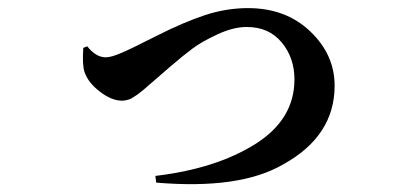

<svg xmlns="http://www.w3.org/2000/svg" viewBox="-20 -481 1040 476"><path d="M186.5 -362.3 196.3 -366.2Q217.8 -338.9 242.2 -338.9Q255.9 -338.9 280.3 -349.6Q299.8 -357.4 367.2 -391.6Q434.6 -425.8 487.8 -443.4Q541 -460.9 594.7 -460.9Q688.5 -460.9 749 -403.3Q809.6 -345.7 809.6 -268.6Q809.6 -143.6 681.6 -73.2Q574.2 -10.7 367.2 -28.3L365.2 -44.9Q514.6 -62.5 612.3 -123.5Q710 -184.6 710 -284.2Q710 -337.9 678.2 -376Q646.5 -414.1 591.8 -414.1Q558.6 -414.1 519.5 -396Q480.5 -377.9 457.5 -360.8Q434.6 -343.8 399.9 -314Q365.2 -284.2 363.3 -282.2Q358.4 -278.3 349.6 -270.5Q340.8 -262.7 337.4 -259.8Q334 -256.8 327.1 -251.5Q320.3 -246.1 316.9 -244.1Q313.5 -242.2 308.6 -238.8Q303.7 -235.4 299.8 -234.4Q295.9 -233.4 291.5 -232.4Q287.1 -231.4 282.2 -231.4Q256.8 -231.4 227.5 -253.9Q198.2 -276.4 189.5 -302.7Q183.6 -320.3 186.5 -362.3Z"/></svg>

Font: GenRyuMin TW TTF Bold
Style: Regular
Weight: 700
Version: Version 1.300